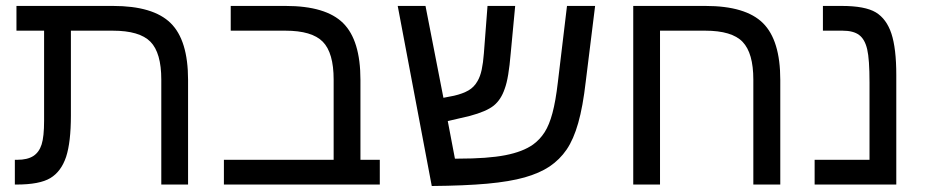

<svg xmlns="http://www.w3.org/2000/svg" viewBox="-20 -619 3106 644"><path d="M201.7 -92.8Q185.1 -43.5 148.9 -21.7Q112.8 0 35.2 0H29.8V-83H38.1Q71.8 -83 91.8 -95.7Q111.3 -108.4 119.6 -134.5Q127.9 -160.6 127.9 -213.9V-516.1H35.2V-599.1H358.9Q493.7 -599.1 552.2 -541.7Q610.8 -484.4 610.8 -351.1V0H521V-352.1Q521 -441.9 484.6 -479Q448.2 -516.1 357.9 -516.1H217.8V-231.9Q217.8 -142.1 201.7 -92.8Z M1253.9 -83V0H731V-83H1099.1V-352.1Q1099.1 -441.9 1062.7 -479Q1026.4 -516.1 937 -516.1H753.9V-599.1H938Q1072.8 -599.1 1130.9 -541.5Q1189 -483.9 1189 -351.1V-83Z M1823.2 -60.5Q1789.6 -38.1 1739.5 -23.9Q1689.5 -9.8 1614.3 -2.9Q1539.1 3.9 1428.2 4.9L1314 -599.1H1407.2L1467.3 -291L1502.9 -297.9Q1532.2 -304.7 1551.3 -315.7Q1570.3 -326.7 1581.5 -346.7Q1590.8 -362.3 1595.7 -385.3Q1600.6 -408.2 1603 -439.9L1615.2 -599.1H1708L1692.9 -439Q1689.5 -398.4 1684.6 -368.9Q1679.7 -339.4 1672.9 -321.3Q1660.6 -284.7 1636.2 -264.9Q1611.8 -245.1 1555.2 -230L1481.9 -212.9L1505.9 -86.9H1517.6Q1615.7 -86.9 1674.8 -98.4Q1733.9 -109.9 1768.1 -134.3Q1791 -150.9 1806.6 -175.3Q1822.3 -199.7 1833 -239.7Q1843.8 -279.8 1851.1 -342.8L1881.8 -599.1H1976.1L1944.8 -346.2Q1935.1 -261.2 1919.4 -206.3Q1903.8 -151.4 1880.6 -117.4Q1857.4 -83.5 1823.2 -60.5Z M2506.8 -352.1Q2506.8 -440.9 2470.9 -478.5Q2435.1 -516.1 2345.2 -516.1H2193.8V0H2104V-599.1H2346.2Q2481 -599.1 2539.1 -541.5Q2597.2 -483.9 2597.2 -351.1V0H2506.8Z M2986.3 -367.2V0H2712.4V-83H2896.5V-341.8Q2896.5 -420.9 2888.7 -453.6Q2880.9 -487.3 2861.6 -501.7Q2842.3 -516.1 2806.2 -516.1H2740.2V-599.1H2803.2Q2881.3 -599.1 2917.5 -577.6Q2953.6 -555.7 2970 -506.1Q2986.3 -456.5 2986.3 -367.2Z"/></svg>

Font: Arimo
Style: Regular
Weight: 400
Designer: Steve Matteson
Foundry: Monotype Imaging Inc.
Version: Version 1.33